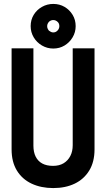

<svg xmlns="http://www.w3.org/2000/svg" viewBox="-20 -946 541 977"><path d="M251 -926Q220 -926 193.5 -911Q167 -896 151.5 -870.5Q136 -845 136 -813Q136 -782 151.5 -756Q167 -730 193.5 -714.5Q220 -699 251 -699Q283 -699 308.5 -714.5Q334 -730 349.5 -756Q365 -782 365 -813Q365 -845 349.5 -870.5Q334 -896 308.5 -911Q283 -926 251 -926ZM251 -844Q264 -844 274 -834Q282 -826 282 -813Q282 -806 279 -799.5Q276 -793 271 -789Q267 -785 262 -783Q257 -781 251 -781Q245 -781 239.5 -783.5Q234 -786 229 -790Q225 -795 222.5 -800.5Q220 -806 220 -813Q220 -820 223 -826Q226 -832 230 -836Q235 -840 240 -842Q245 -844 251 -844ZM461 -186V-700H350V-207Q350 -176 338 -152.5Q326 -129 304 -115.5Q282 -102 250 -102Q217 -102 195 -114Q173 -126 161.5 -149Q150 -172 150 -205V-700H39V-186Q39 -122 66 -78Q93 -34 141 -11.5Q189 11 251 11Q313 11 360 -11.5Q407 -34 434 -78Q461 -122 461 -186Z"/></svg>

Font: Advent Pro
Style: Bold
Weight: 700
Designer: VivaRado, Andreas Kalpakidis
Foundry: VivaRado, Andreas Kalpakidis
Version: Version 3.000